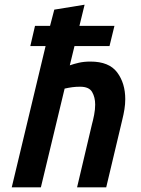

<svg xmlns="http://www.w3.org/2000/svg" viewBox="-20 -797 600 817"><path d="M30 0 174 -601H109L129 -687H193L211 -756L340 -777L318 -687H467L446 -601H297L277 -519Q294 -525 315.5 -530Q337 -535 365 -535Q444 -535 478.5 -489Q513 -443 513 -375Q513 -354 509.5 -332Q506 -310 500 -286L432 0H308L371 -267Q376 -285 380.5 -308Q385 -331 385 -352Q385 -383 372 -405.5Q359 -428 321 -428Q303 -428 288 -426Q273 -424 255 -420L154 0Z"/></svg>

Font: Ubuntu Sans Mono SemiBold
Style: Italic
Weight: 600
Italic angle: -13.5°
Monospace: yes
Designer: Dalton Maag Ltd
Foundry: Dalton Maag Ltd
Version: Version 1.006